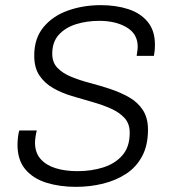

<svg xmlns="http://www.w3.org/2000/svg" viewBox="-20 -716 670 746"><path d="M275 10Q212 10 160.5 -6Q109 -22 78.5 -58Q48 -94 48 -154Q48 -167 50 -184Q52 -201 55 -209H123Q121 -203 118.5 -187.5Q116 -172 116 -162Q116 -123 137.5 -98.5Q159 -74 196 -62.5Q233 -51 281 -51Q335 -51 381 -65.5Q427 -80 455.5 -112.5Q484 -145 484 -200Q484 -236 463.5 -258Q443 -280 410 -294.5Q377 -309 338 -320Q299 -331 259 -343Q219 -355 186 -374Q153 -393 133 -423Q113 -453 113 -500Q113 -567 149 -610.5Q185 -654 244 -675Q303 -696 372 -696Q431 -696 478.5 -680.5Q526 -665 554 -631Q582 -597 582 -542Q582 -535 581.5 -526Q581 -517 578 -499H511Q514 -518 514.5 -524.5Q515 -531 515 -535Q515 -584 472.5 -609.5Q430 -635 366 -635Q317 -635 275.5 -622Q234 -609 208.5 -581Q183 -553 183 -507Q183 -473 203.5 -452Q224 -431 257 -417.5Q290 -404 330 -393.5Q370 -383 409 -370Q448 -357 481.5 -338Q515 -319 535 -288.5Q555 -258 555 -212Q555 -152 532.5 -109.5Q510 -67 470.5 -41Q431 -15 380.5 -2.5Q330 10 275 10Z"/></svg>

Font: Chivo Medium ExtraLight
Style: Italic
Weight: 250
Italic angle: -8.05°
Version: Version 2.002